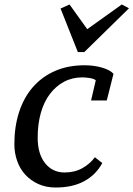

<svg xmlns="http://www.w3.org/2000/svg" viewBox="-20 -826 595 856"><path d="M436 -99 403 -125C389 -105.7 370.5 -89.5 347.5 -76.5C324.5 -63.5 298 -57 268 -57C232 -57 203 -70.8 181 -98.5C159 -126.2 148 -164 148 -212C148 -252.7 152.7 -289.5 162 -322.5C171.3 -355.5 184.8 -383.7 202.5 -407C220.2 -430.3 241.2 -448.5 265.5 -461.5C289.8 -474.5 317 -481 347 -481C357 -481 368.2 -480 380.5 -478C392.8 -476 401.7 -472.7 407 -468L386 -378H456L486 -497C476 -508.3 459 -517.5 435 -524.5C411 -531.5 385 -535 357 -535C307.7 -535 263.7 -526.5 225 -509.5C186.3 -492.5 153.5 -468.5 126.5 -437.5C99.5 -406.5 79 -369.3 65 -326C51 -282.7 44 -235 44 -183C44 -157 48.2 -132.2 56.5 -108.5C64.8 -84.8 77 -64.3 93 -47C109 -29.7 128.3 -15.8 151 -5.5C173.7 4.8 199.3 10 228 10C278.7 10 321.3 0.5 356 -18.5C390.7 -37.5 417.3 -64.3 436 -99ZM523 -806 369 -696 290 -806 250 -788 327 -594H356L555 -789Z"/></svg>

Font: PT Serif Caption
Style: Italic
Weight: 400
Italic angle: -12°
Designer: A.Korolkova, O.Umpeleva, V.Yefimov
Foundry: ParaType Ltd
Version: Version 1.000W OFL